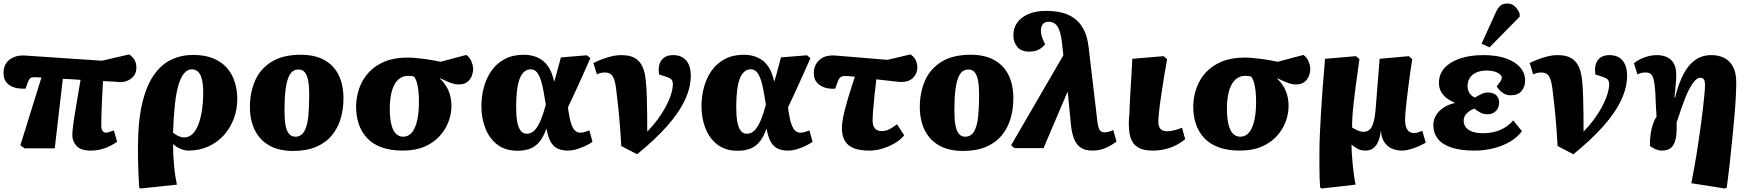

<svg xmlns="http://www.w3.org/2000/svg" viewBox="-29 -844 9937 1094"><path d="M488 14Q431 14 407 -12.5Q383 -39 383 -74Q383 -92 387.5 -128Q392 -164 402.5 -227Q413 -290 430 -389Q405 -391 379.5 -392.5Q354 -394 329 -395L283 1H111L87 -16L207 -402Q195 -403 185 -403.5Q175 -404 166 -404Q149 -404 142 -397Q135 -390 128 -371L117 -339Q98 -338 76.5 -340.5Q55 -343 35.5 -352.5Q16 -362 3.5 -380.5Q-9 -399 -9 -429Q-9 -462 7 -485Q23 -508 52.5 -519.5Q82 -531 122 -527L552 -498L707 -534Q731 -517 739.5 -499Q748 -481 748 -458Q748 -431 734.5 -413Q721 -395 700 -385.5Q679 -376 657 -376Q636 -378 610.5 -379.5Q585 -381 558 -382Q555 -331 553 -290.5Q551 -250 550 -219Q549 -188 548.5 -165.5Q548 -143 548 -128Q548 -115 551 -106Q554 -97 560.5 -92.5Q567 -88 576 -88Q582 -88 594.5 -92Q607 -96 620 -101L638 -36Q624 -26 601.5 -14Q579 -2 550 6Q521 14 488 14Z M772 230 764 225Q762 195 761 169Q760 143 759 117.5Q758 92 757.5 64Q757 36 757 0Q757 -152 781 -254Q805 -356 848 -417Q891 -478 948 -504.5Q1005 -531 1071 -531Q1139 -531 1187 -511Q1235 -491 1265 -456Q1295 -421 1309 -375.5Q1323 -330 1323 -279Q1323 -221 1303 -167.5Q1283 -114 1246.5 -73.5Q1210 -33 1158.5 -9.5Q1107 14 1043 14Q1024 14 1000.5 4.5Q977 -5 958 -22H957Q957 6 958.5 38Q960 70 963 102Q966 134 970.5 161.5Q975 189 979 208ZM1020 -61Q1050 -61 1071 -83.5Q1092 -106 1104.5 -143Q1117 -180 1123 -224Q1129 -268 1129 -311Q1129 -359 1122 -389.5Q1115 -420 1100.5 -434.5Q1086 -449 1064 -449Q1040 -449 1021 -427.5Q1002 -406 988.5 -361.5Q975 -317 967.5 -248.5Q960 -180 957 -88Q973 -75 989 -68Q1005 -61 1020 -61Z M1641 16Q1559 16 1504.5 -15.5Q1450 -47 1422.5 -103.5Q1395 -160 1395 -234Q1395 -317 1424.5 -384.5Q1454 -452 1518.5 -492Q1583 -532 1685 -532Q1765 -532 1819 -502Q1873 -472 1900.5 -416.5Q1928 -361 1928 -283Q1928 -224 1912.5 -170Q1897 -116 1863 -74Q1829 -32 1774 -8Q1719 16 1641 16ZM1653 -65Q1687 -65 1704.5 -95.5Q1722 -126 1727.5 -180Q1733 -234 1733 -305Q1733 -350 1727.5 -381.5Q1722 -413 1709 -430.5Q1696 -448 1672 -448Q1653 -448 1638.5 -437.5Q1624 -427 1613.5 -400.5Q1603 -374 1597.5 -328.5Q1592 -283 1592 -215Q1592 -167 1597.5 -133.5Q1603 -100 1617 -82.5Q1631 -65 1653 -65Z M2265 14Q2195 14 2144 -5Q2093 -24 2061 -59Q2029 -94 2014 -141Q1999 -188 2000 -244Q2002 -298 2020 -346.5Q2038 -395 2073.5 -433Q2109 -471 2163.5 -493.5Q2218 -516 2293 -516Q2314 -516 2341 -513.5Q2368 -511 2394.5 -507.5Q2421 -504 2444 -499.5Q2467 -495 2481 -492L2628 -531Q2648 -517 2657.5 -493Q2667 -469 2667 -449Q2667 -434 2660 -413.5Q2653 -393 2634.5 -377.5Q2616 -362 2580 -363Q2566 -363 2549 -368.5Q2532 -374 2514 -382Q2496 -390 2479 -398L2478 -396Q2500 -375 2515 -350Q2530 -325 2537 -295.5Q2544 -266 2543 -232Q2542 -191 2525.5 -148Q2509 -105 2475.5 -68Q2442 -31 2390 -8.5Q2338 14 2265 14ZM2268 -65Q2294 -65 2313 -83.5Q2332 -102 2344 -142Q2356 -182 2358 -247Q2359 -296 2355 -327.5Q2351 -359 2345 -378Q2339 -397 2330 -408Q2320 -410 2312 -411Q2304 -412 2297 -412Q2265 -412 2242 -392Q2219 -372 2206.5 -334Q2194 -296 2192 -240Q2191 -179 2199.5 -140.5Q2208 -102 2225.5 -83.5Q2243 -65 2268 -65Z M2920 15Q2851 15 2805.5 -19.5Q2760 -54 2737 -112Q2714 -170 2714 -238Q2714 -296 2728.5 -348.5Q2743 -401 2772.5 -442.5Q2802 -484 2848 -508Q2894 -532 2956 -532Q2983 -532 3009.5 -525Q3036 -518 3059.5 -501.5Q3083 -485 3100.5 -455.5Q3118 -426 3128 -380H3129Q3136 -401 3141.5 -422Q3147 -443 3153.5 -467Q3160 -491 3167 -517L3315 -529L3335 -513Q3312 -461 3290 -412Q3268 -363 3247.5 -318.5Q3227 -274 3207 -232L3210 -210Q3217 -163 3226.5 -136.5Q3236 -110 3248.5 -99Q3261 -88 3278 -88Q3290 -88 3302 -91.5Q3314 -95 3329 -101L3347 -36Q3332 -25 3309.5 -14Q3287 -3 3260 5.5Q3233 14 3204 14Q3176 14 3151.5 4Q3127 -6 3110.5 -33Q3094 -60 3085 -110H3084Q3070 -69 3048.5 -40.5Q3027 -12 2995.5 1.5Q2964 15 2920 15ZM2972 -82Q2999 -82 3018 -102.5Q3037 -123 3052.5 -160.5Q3068 -198 3081 -248L3077 -272Q3067 -338 3056 -376.5Q3045 -415 3030.5 -432Q3016 -449 2995 -449Q2973 -449 2957 -434.5Q2941 -420 2931 -392.5Q2921 -365 2916.5 -325Q2912 -285 2912 -233Q2912 -184 2918 -150.5Q2924 -117 2937.5 -99.5Q2951 -82 2972 -82Z M3601 35 3511 -12Q3508 -62 3505.5 -99Q3503 -136 3500 -168Q3497 -200 3493.5 -235.5Q3490 -271 3484 -317Q3479 -367 3470.5 -391Q3462 -415 3449 -423Q3436 -431 3415 -431Q3407 -431 3396.5 -429Q3386 -427 3372 -420L3352 -485Q3370 -494 3396.5 -504.5Q3423 -515 3453 -522.5Q3483 -530 3513 -530Q3540 -530 3563.5 -523.5Q3587 -517 3605.5 -500.5Q3624 -484 3635.5 -455Q3647 -426 3651 -382Q3655 -343 3656.5 -293Q3658 -243 3658.5 -190.5Q3659 -138 3659 -94Q3693 -129 3718 -163Q3743 -197 3760 -228Q3777 -259 3787 -285Q3797 -311 3801 -331Q3805 -351 3805 -362Q3805 -379 3798 -389Q3791 -399 3768 -406L3726 -420Q3719 -472 3740 -501Q3761 -530 3807 -530Q3854 -530 3880.5 -500Q3907 -470 3907 -412Q3907 -346 3873.5 -274Q3840 -202 3771.5 -125Q3703 -48 3601 35Z M4174 15Q4105 15 4059.5 -19.5Q4014 -54 3991 -112Q3968 -170 3968 -238Q3968 -296 3982.5 -348.5Q3997 -401 4026.5 -442.5Q4056 -484 4102 -508Q4148 -532 4210 -532Q4237 -532 4263.5 -525Q4290 -518 4313.5 -501.5Q4337 -485 4354.5 -455.5Q4372 -426 4382 -380H4383Q4390 -401 4395.5 -422Q4401 -443 4407.5 -467Q4414 -491 4421 -517L4569 -529L4589 -513Q4566 -461 4544 -412Q4522 -363 4501.5 -318.5Q4481 -274 4461 -232L4464 -210Q4471 -163 4480.5 -136.5Q4490 -110 4502.5 -99Q4515 -88 4532 -88Q4544 -88 4556 -91.5Q4568 -95 4583 -101L4601 -36Q4586 -25 4563.5 -14Q4541 -3 4514 5.5Q4487 14 4458 14Q4430 14 4405.5 4Q4381 -6 4364.5 -33Q4348 -60 4339 -110H4338Q4324 -69 4302.5 -40.5Q4281 -12 4249.5 1.5Q4218 15 4174 15ZM4226 -82Q4253 -82 4272 -102.5Q4291 -123 4306.5 -160.5Q4322 -198 4335 -248L4331 -272Q4321 -338 4310 -376.5Q4299 -415 4284.5 -432Q4270 -449 4249 -449Q4227 -449 4211 -434.5Q4195 -420 4185 -392.5Q4175 -365 4170.5 -325Q4166 -285 4166 -233Q4166 -184 4172 -150.5Q4178 -117 4191.5 -99.5Q4205 -82 4226 -82Z M4925 14Q4861 14 4827 -3.5Q4793 -21 4780.5 -50Q4768 -79 4768 -113Q4768 -139 4775 -175Q4782 -211 4798 -267Q4814 -323 4842 -407Q4825 -409 4810 -410Q4795 -411 4784 -411Q4771 -411 4761 -404.5Q4751 -398 4743 -375L4730 -339Q4701 -336 4672.5 -344.5Q4644 -353 4626 -373.5Q4608 -394 4608 -427Q4608 -474 4641 -503.5Q4674 -533 4738 -527L5027 -503L5159 -534Q5183 -517 5190.5 -497.5Q5198 -478 5198 -460Q5198 -425 5174 -401Q5150 -377 5106 -377Q5095 -377 5074.5 -379.5Q5054 -382 5026 -385Q4998 -388 4964 -392Q4962 -375 4960.5 -359Q4959 -343 4957 -327.5Q4955 -312 4953.5 -297.5Q4952 -283 4951 -269Q4950 -255 4948.5 -242.5Q4947 -230 4946 -217.5Q4945 -205 4944.5 -194.5Q4944 -184 4943.5 -175Q4943 -166 4943 -157Q4943 -127 4956.5 -112Q4970 -97 4994 -97Q5018 -97 5038.5 -107.5Q5059 -118 5082 -136L5123 -73Q5103 -48 5070 -28.5Q5037 -9 4999.5 2.5Q4962 14 4925 14Z M5458 16Q5376 16 5321.5 -15.5Q5267 -47 5239.5 -103.5Q5212 -160 5212 -234Q5212 -317 5241.5 -384.5Q5271 -452 5335.5 -492Q5400 -532 5502 -532Q5582 -532 5636 -502Q5690 -472 5717.5 -416.5Q5745 -361 5745 -283Q5745 -224 5729.5 -170Q5714 -116 5680 -74Q5646 -32 5591 -8Q5536 16 5458 16ZM5470 -65Q5504 -65 5521.5 -95.5Q5539 -126 5544.5 -180Q5550 -234 5550 -305Q5550 -350 5544.5 -381.5Q5539 -413 5526 -430.5Q5513 -448 5489 -448Q5470 -448 5455.5 -437.5Q5441 -427 5430.5 -400.5Q5420 -374 5414.5 -328.5Q5409 -283 5409 -215Q5409 -167 5414.5 -133.5Q5420 -100 5434 -82.5Q5448 -65 5470 -65Z M6195 14Q6158 14 6133.5 0Q6109 -14 6094.5 -45Q6080 -76 6074 -125L6055 -318L6052 -317L5917 0H5752L5732 -16L6030 -529L6023 -591Q6018 -641 6008 -669Q5998 -697 5982.5 -708.5Q5967 -720 5947 -720Q5923 -720 5912.5 -705.5Q5902 -691 5902 -670Q5902 -652 5907 -636.5Q5912 -621 5919 -606L5926 -592Q5915 -576 5892.5 -563Q5870 -550 5836 -550Q5790 -550 5767.5 -576.5Q5745 -603 5745 -644Q5745 -684 5767 -715Q5789 -746 5831 -764Q5873 -782 5932 -782Q5977 -782 6017.5 -773Q6058 -764 6091 -740.5Q6124 -717 6145.5 -676.5Q6167 -636 6174 -574L6224 -150Q6227 -129 6231 -116Q6235 -103 6243 -96.5Q6251 -90 6265 -90Q6277 -90 6289 -93.5Q6301 -97 6314 -103L6333 -38Q6311 -20 6275.5 -3Q6240 14 6195 14Z M6539 14Q6494 14 6466.5 1.5Q6439 -11 6425.5 -33Q6412 -55 6407.5 -81.5Q6403 -108 6403 -136Q6403 -140 6403 -147Q6403 -154 6403.5 -162Q6404 -170 6405 -180.5Q6406 -191 6406.5 -203.5Q6407 -216 6407.5 -231Q6408 -246 6409 -264Q6410 -282 6411 -302Q6412 -322 6413.5 -345Q6415 -368 6416.5 -393.5Q6418 -419 6419.5 -448Q6421 -477 6423 -509L6601 -524L6621 -507Q6611 -453 6603.5 -404.5Q6596 -356 6589.5 -315.5Q6583 -275 6579 -242Q6575 -209 6573 -185.5Q6571 -162 6571 -149Q6571 -133 6576 -121Q6581 -109 6592.5 -102.5Q6604 -96 6623 -96Q6641 -96 6664.5 -102.5Q6688 -109 6706 -116L6724 -51Q6699 -30 6669.5 -15.5Q6640 -1 6607.5 6.5Q6575 14 6539 14Z M7035 14Q6965 14 6914 -5Q6863 -24 6831 -59Q6799 -94 6784 -141Q6769 -188 6770 -244Q6772 -298 6790 -346.5Q6808 -395 6843.5 -433Q6879 -471 6933.5 -493.5Q6988 -516 7063 -516Q7084 -516 7111 -513.5Q7138 -511 7164.5 -507.5Q7191 -504 7214 -499.5Q7237 -495 7251 -492L7398 -531Q7418 -517 7427.5 -493Q7437 -469 7437 -449Q7437 -434 7430 -413.5Q7423 -393 7404.5 -377.5Q7386 -362 7350 -363Q7336 -363 7319 -368.5Q7302 -374 7284 -382Q7266 -390 7249 -398L7248 -396Q7270 -375 7285 -350Q7300 -325 7307 -295.5Q7314 -266 7313 -232Q7312 -191 7295.5 -148Q7279 -105 7245.5 -68Q7212 -31 7160 -8.5Q7108 14 7035 14ZM7038 -65Q7064 -65 7083 -83.5Q7102 -102 7114 -142Q7126 -182 7128 -247Q7129 -296 7125 -327.5Q7121 -359 7115 -378Q7109 -397 7100 -408Q7090 -410 7082 -411Q7074 -412 7067 -412Q7035 -412 7012 -392Q6989 -372 6976.5 -334Q6964 -296 6962 -240Q6961 -179 6969.5 -140.5Q6978 -102 6995.5 -83.5Q7013 -65 7038 -65Z M7503 230 7493 225Q7491 199 7490 169.5Q7489 140 7489 102Q7489 64 7489 16Q7489 -22 7491.5 -78.5Q7494 -135 7498 -204.5Q7502 -274 7508 -351.5Q7514 -429 7521 -509L7697 -524L7717 -507Q7705 -423 7697 -362.5Q7689 -302 7684 -257.5Q7679 -213 7677 -180Q7675 -147 7675 -118Q7688 -109 7706 -101Q7724 -93 7740 -93Q7761 -93 7775 -105.5Q7789 -118 7797.5 -148.5Q7806 -179 7810 -232L7832 -509L7998 -524L8018 -507Q8012 -473 8006.5 -433Q8001 -393 7996 -352.5Q7991 -312 7986.5 -275Q7982 -238 7979.5 -207.5Q7977 -177 7977 -159Q7977 -139 7982 -122.5Q7987 -106 7998 -96Q8009 -86 8027 -86Q8038 -86 8050.5 -89.5Q8063 -93 8075 -99L8095 -31Q8081 -23 8064 -15Q8047 -7 8028.5 -0.5Q8010 6 7992.5 10Q7975 14 7961 14Q7923 14 7896.5 0Q7870 -14 7855.5 -39.5Q7841 -65 7840 -98H7839Q7835 -65 7825 -40Q7815 -15 7797 -0.5Q7779 14 7751 14Q7724 14 7704.5 2.5Q7685 -9 7673 -19H7672Q7672 5 7674 37Q7676 69 7679.5 102.5Q7683 136 7687 163.5Q7691 191 7695 208Z M8373 14Q8291 14 8239 -4Q8187 -22 8162.5 -54.5Q8138 -87 8138 -131Q8138 -163 8154.5 -189Q8171 -215 8199 -232.5Q8227 -250 8260 -257V-259Q8235 -269 8214.5 -284.5Q8194 -300 8182 -321.5Q8170 -343 8170 -372Q8170 -422 8202 -457Q8234 -492 8291 -511Q8348 -530 8423 -530Q8501 -530 8554 -510.5Q8607 -491 8634 -458.5Q8661 -426 8661 -385Q8661 -351 8641 -326Q8621 -301 8578 -301Q8561 -301 8545 -308.5Q8529 -316 8517.5 -328Q8506 -340 8499 -352Q8515 -372 8521.5 -381.5Q8528 -391 8528 -402Q8528 -417 8504 -429.5Q8480 -442 8440 -442Q8410 -442 8385.5 -432Q8361 -422 8347 -402Q8333 -382 8333 -353Q8333 -330 8344.5 -313Q8356 -296 8375 -288Q8391 -298 8410.5 -307.5Q8430 -317 8449 -317Q8480 -317 8496.5 -301Q8513 -285 8513 -260Q8513 -231 8495 -212Q8477 -193 8447 -193Q8423 -193 8405 -203Q8387 -213 8372 -225Q8349 -218 8330 -199.5Q8311 -181 8311 -158Q8311 -135 8323 -119Q8335 -103 8360 -94Q8385 -85 8423 -85Q8476 -85 8520 -104Q8564 -123 8593 -158L8643 -97Q8618 -62 8575.5 -37Q8533 -12 8481 1Q8429 14 8373 14ZM8458 -574 8413 -595 8490 -765Q8503 -796 8518.5 -810Q8534 -824 8560 -824Q8585 -824 8602.5 -807.5Q8620 -791 8630 -766V-749Z M8936 35 8846 -12Q8843 -62 8840.5 -99Q8838 -136 8835 -168Q8832 -200 8828.5 -235.5Q8825 -271 8819 -317Q8814 -367 8805.5 -391Q8797 -415 8784 -423Q8771 -431 8750 -431Q8742 -431 8731.5 -429Q8721 -427 8707 -420L8687 -485Q8705 -494 8731.5 -504.5Q8758 -515 8788 -522.5Q8818 -530 8848 -530Q8875 -530 8898.5 -523.5Q8922 -517 8940.5 -500.5Q8959 -484 8970.5 -455Q8982 -426 8986 -382Q8990 -343 8991.5 -293Q8993 -243 8993.5 -190.5Q8994 -138 8994 -94Q9028 -129 9053 -163Q9078 -197 9095 -228Q9112 -259 9122 -285Q9132 -311 9136 -331Q9140 -351 9140 -362Q9140 -379 9133 -389Q9126 -399 9103 -406L9061 -420Q9054 -472 9075 -501Q9096 -530 9142 -530Q9189 -530 9215.5 -500Q9242 -470 9242 -412Q9242 -346 9208.5 -274Q9175 -202 9106.5 -125Q9038 -48 8936 35Z M9799 230 9608 200Q9617 153 9627 98Q9637 43 9645.5 -14Q9654 -71 9661.5 -125.5Q9669 -180 9674.5 -227.5Q9680 -275 9683 -309Q9686 -343 9686 -360Q9686 -380 9680 -390.5Q9674 -401 9660 -401Q9649 -401 9638 -393Q9627 -385 9616.5 -370Q9606 -355 9594.5 -333Q9583 -311 9572 -282.5Q9561 -254 9549 -219.5Q9537 -185 9524 -145Q9526 -105 9522.5 -75Q9519 -45 9509.5 -25Q9500 -5 9483 4.5Q9466 14 9441 14Q9421 14 9400.5 4.5Q9380 -5 9372 -13Q9372 -52 9376.5 -82.5Q9381 -113 9389.5 -137.5Q9398 -162 9410 -180Q9408 -211 9406.5 -234.5Q9405 -258 9404.5 -275Q9404 -292 9403.5 -304.5Q9403 -317 9402 -327Q9399 -368 9393.5 -390.5Q9388 -413 9377.5 -422Q9367 -431 9347 -431Q9335 -431 9324 -428.5Q9313 -426 9301 -420L9281 -484Q9298 -498 9319.5 -508Q9341 -518 9364 -524Q9387 -530 9411 -530Q9442 -530 9467 -519.5Q9492 -509 9507 -484.5Q9522 -460 9522 -419Q9522 -408 9521.5 -395.5Q9521 -383 9519.5 -367.5Q9518 -352 9516.5 -332.5Q9515 -313 9512 -288L9515 -287Q9535 -368 9563.5 -422Q9592 -476 9631 -503Q9670 -530 9722 -530Q9764 -530 9795.5 -514Q9827 -498 9845.5 -464Q9864 -430 9864 -374Q9864 -336 9861 -282Q9858 -228 9852 -164.5Q9846 -101 9839.5 -33.5Q9833 34 9825.5 100Q9818 166 9810 225Z"/></svg>

Font: Literata 18pt ExtraBold
Style: Italic
Weight: 800
Italic angle: -2°
Designer: Latin by Veronika Burian and Jose Scaglione. Greek by Irene Vlachou. Cyrillic by Vera Evstafieva
Foundry: TypeTogether
Version: Version 3.103;gftools[0.9.29]